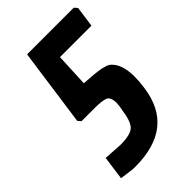

<svg xmlns="http://www.w3.org/2000/svg" viewBox="-228 -840 945 945"><g transform="rotate(-45 244.0 -368.0)"><path d="M446 -300Q446 -267 440 -226Q407 16 134 16Q115 16 92.5 12.5Q70 9 45 6L62 -118Q157 -112 159 -112Q231 -112 254 -135.5Q277 -159 286 -227Q292 -256 292 -270Q292 -313 270 -321.5Q248 -330 196 -330H106L92 -346L149 -752H474L488 -736L473 -628H254L246 -454Q256 -453 279 -451.5Q302 -450 313 -449Q324 -448 341.5 -445.5Q359 -443 369 -440Q395 -434 406 -423Q446 -386 446 -300Z"/></g></svg>

Font: Chau Philomene One
Style: Italic
Weight: 400
Designer: Vicente Lamonaca
Foundry: TipoType
Version: Version 1.002